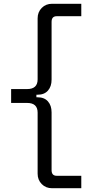

<svg xmlns="http://www.w3.org/2000/svg" viewBox="-20 -764 470 1018"><path d="M411 234H256Q223 234 201.2 211.9Q179.5 189.8 179.5 156.8V-166.8Q179.5 -218.2 124 -218.2H39V-291.8H124Q179.5 -291.8 179.5 -343.2V-666.8Q179.5 -699.8 201.2 -721.9Q223 -744 256 -744H411V-678H280.5Q253.5 -678 253.5 -648V-341.8Q253.5 -305.5 234.2 -283.6Q215 -261.8 179.2 -261.8H173V-248.2H179.2Q215 -248.2 234.2 -226.4Q253.5 -204.5 253.5 -168.2V138Q253.5 168 280.5 168H411Z"/></svg>

Font: Space Grotesk Variable Light
Style: Regular
Weight: 300
Designer: Florian Karsten
Foundry: Florian Karsten
Version: Version 2.000